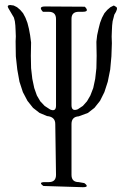

<svg xmlns="http://www.w3.org/2000/svg" viewBox="-20 -780 540 775"><path d="M155.3 -29.3Q132.8 -44.9 161.1 -44.9H176.8Q206.1 -44.9 206.1 -74.2L203.1 -279.3Q203.1 -308.6 169.9 -311.5L139.6 -324.2L113.3 -344.7L90.8 -373L72.3 -408.2L58.6 -450.2L49.8 -499L43.9 -552.7L43 -613.3L43.9 -632.8L43 -656.2L42 -676.8L40 -694.3L36.1 -709L13.7 -747.1Q6.8 -758.8 20.5 -759.8L35.2 -757.8L48.8 -751L61.5 -740.2L73.2 -726.6L83 -708L90.8 -687.5L96.7 -664.1L101.6 -637.7L105.5 -608.4L104.5 -554.7L105.5 -504.9L110.4 -461.9L118.2 -424.8L128.9 -394.5L142.6 -371.1L160.2 -352.5L182.6 -337.9Q206.1 -328.1 206.1 -353.5V-703.1Q206.1 -732.4 176.8 -732.4H153.3Q132.8 -753.9 162.1 -753.9L322.3 -752.9Q342.8 -732.4 313.5 -732.4H297.9Q268.6 -732.4 268.6 -704.1V-355.5Q268.6 -329.1 293.9 -338.9L314.5 -352.5L331.1 -371.1L344.7 -394.5L356.4 -424.8L364.3 -461.9L369.1 -504.9L370.1 -554.7L369.1 -611.3L372.1 -637.7L377.9 -664.1L383.8 -687.5L391.6 -708L401.4 -726.6L413.1 -740.2L425.8 -751L439.5 -757.8L449.2 -752Q458 -746.1 441.4 -720.7L438.5 -709L434.6 -694.3L432.6 -676.8L431.6 -656.2L430.7 -632.8L431.6 -605.5L429.7 -552.7L424.8 -499L415 -450.2L401.4 -408.2L383.8 -373L361.3 -344.7L335 -324.2L297.9 -310.5Q268.6 -308.6 268.6 -279.3V-74.2Q268.6 -44.9 297.9 -44.9L320.3 -41Q342.8 -24.4 314.5 -24.4Z"/></svg>

Font: B2 Hana
Style: Regular
Weight: 500
Version: 2020-08-05; (max)